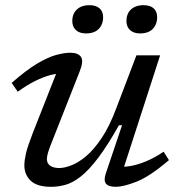

<svg xmlns="http://www.w3.org/2000/svg" viewBox="-20 -711 689 741"><path d="M388 -40.5 451 -227.5H439Q395 -149.5 359.2 -102.2Q323.5 -55 293 -30.8Q262.5 -6.5 234.2 1.8Q206 10 177 10Q123 10 98.5 -13.5Q74 -37 74 -73Q74 -91.5 80.2 -118.8Q86.5 -146 106.5 -197.5L208.5 -456.5L223.5 -427Q202 -428.5 174.5 -421.2Q147 -414 115.2 -398.2Q83.5 -382.5 48.5 -357L25 -391Q80 -439.5 122.2 -464.8Q164.5 -490 196.2 -498.8Q228 -507.5 251 -507.5Q282 -507.5 292.8 -491Q303.5 -474.5 287 -434L175.5 -151Q169 -134.5 165 -120.8Q161 -107 161 -97Q161 -80 174 -71.2Q187 -62.5 208.5 -62.5Q228.5 -62.5 255.2 -72.8Q282 -83 312 -108Q342 -133 372.2 -178Q402.5 -223 428.5 -292.5L506.5 -497.5H598L449.5 -38.5L431 -68Q453.5 -65.5 481.8 -70Q510 -74.5 543.2 -88.2Q576.5 -102 611.5 -125.5L632 -93Q557.5 -29.5 507 -9.8Q456.5 10 427 10Q398.5 10 389 -2.2Q379.5 -14.5 388 -40.5ZM311.5 -582Q287 -582 273 -594.8Q259 -607.5 259 -630Q259 -647.5 266.2 -661Q273.5 -674.5 288.2 -682.8Q303 -691 325.5 -691Q350 -691 364 -679Q378 -667 378 -644Q378 -627 370.8 -612.8Q363.5 -598.5 349 -590.2Q334.5 -582 311.5 -582ZM520.5 -582Q496 -582 482 -594.8Q468 -607.5 468 -630Q468 -647.5 475 -661Q482 -674.5 497 -682.8Q512 -691 534 -691Q559 -691 572.8 -679Q586.5 -667 586.5 -644Q586.5 -627 579.2 -612.8Q572 -598.5 557.5 -590.2Q543 -582 520.5 -582Z"/></svg>

Font: Newsreader 8pt
Style: Italic
Weight: 400
Italic angle: -17°
Version: Version 1.003